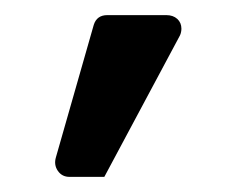

<svg xmlns="http://www.w3.org/2000/svg" viewBox="-20 -130 304 254"><path d="M72 104Q62 104 56.5 96Q51 88 54 78L104 -97Q108 -110 122 -110H200Q209 -110 214.5 -105Q220 -100 220 -92Q220 -90 219.5 -87.5Q219 -85 218 -83L118 104Z"/></svg>

Font: Miriam Libre Medium
Style: Regular
Weight: 500
Version: Version 2.000